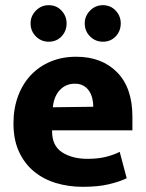

<svg xmlns="http://www.w3.org/2000/svg" viewBox="-20 -710 564 741"><path d="M491 -207H181V-203Q181 -147 220 -122Q259 -97 318 -97Q359 -97 390 -105Q421 -113 442 -124L469 -22Q442 -9 400.5 1Q359 11 299 11Q245 11 196.5 -3.5Q148 -18 111.5 -48Q75 -78 53.5 -124Q32 -170 32 -234Q32 -291 49.5 -338.5Q67 -386 99 -420Q131 -454 175.5 -472.5Q220 -491 274 -491Q373 -491 432 -431Q491 -371 491 -260ZM340 -298Q340 -315 336 -331Q332 -347 323.5 -359.5Q315 -372 301.5 -379.5Q288 -387 269 -387Q234 -387 211 -362.5Q188 -338 184 -296ZM98 -620Q98 -648 118.5 -669Q139 -690 168 -690Q198 -690 217.5 -669Q237 -648 237 -620Q237 -590 217.5 -569.5Q198 -549 168 -549Q139 -549 118.5 -569.5Q98 -590 98 -620ZM307 -620Q307 -648 327.5 -669Q348 -690 377 -690Q407 -690 426.5 -669Q446 -648 446 -620Q446 -590 426.5 -569.5Q407 -549 377 -549Q348 -549 327.5 -569.5Q307 -590 307 -620Z"/></svg>

Font: Ek Mukta ExtraBold
Style: Regular
Weight: 800
Designer: Girish Dalvi and Yashodeep Gholap
Foundry: Ek Type
Version: Version 2.538;PS 1.002;hotconv 16.6.51;makeotf.lib2.5.65220;